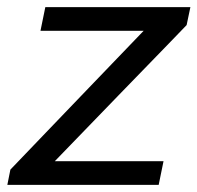

<svg xmlns="http://www.w3.org/2000/svg" viewBox="-34 -516 551 536"><path d="M-13.5 0 -5 -42.5Q48.5 -98.5 99.5 -151.5Q150 -204 194.5 -250.5L367 -430H79L92.5 -496H497.5L487 -446Q463 -421 430.8 -387.8Q398.5 -354.5 364 -319Q329 -283 297.5 -250.5L119 -66H422.5L409 0Z"/></svg>

Font: Heraclito
Style: Italic
Weight: 400
Italic angle: -12°
Designer: Kostas Bartsokas (font) & Cristiano Sobral (main changes)
Foundry: Kostas Bartsokas (font) & Cristiano Sobral (main changes)
Version: Version 1.00;July 8, 2020;FontCreator 13.0.0.2655 64-bit